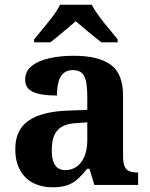

<svg xmlns="http://www.w3.org/2000/svg" viewBox="-20 -786 639 816"><path d="M202 10Q158 10 122.5 -7.5Q87 -25 66 -61.5Q45 -98 45 -153Q45 -234 101 -273Q157 -312 269 -316L351 -319V-374Q351 -408 347 -433.5Q343 -459 330 -473.5Q317 -488 289 -488Q264 -488 249 -474Q234 -460 228 -435.5Q222 -411 222 -380Q155 -380 121 -395Q87 -410 87 -447Q87 -484 115 -506Q143 -528 190 -538.5Q237 -549 293 -549Q398 -549 450.5 -511Q503 -473 503 -379V-124Q503 -97 508.5 -81.5Q514 -66 527.5 -59.5Q541 -53 563 -53H567V0H381L360 -69H351Q329 -42 309.5 -24.5Q290 -7 265 1.5Q240 10 202 10ZM257 -63Q286 -63 307 -78.5Q328 -94 339.5 -123Q351 -152 351 -191V-266L306 -263Q266 -261 243 -247.5Q220 -234 210 -209.5Q200 -185 200 -149Q200 -121 206 -101.5Q212 -82 225 -72.5Q238 -63 257 -63ZM125 -619Q141 -638 162.5 -664Q184 -690 204.5 -717Q225 -744 235 -766H370Q381 -744 401 -717Q421 -690 443 -664Q465 -638 480 -619V-606H411Q397 -617 377 -633Q357 -649 337 -666Q317 -683 302 -696Q287 -683 267 -666Q247 -649 227.5 -633Q208 -617 194 -606H125Z"/></svg>

Font: Noto Serif Gujarati
Style: Bold
Weight: 700
Version: Version 2.102